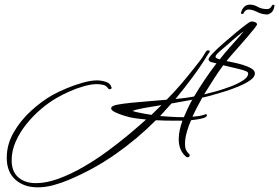

<svg xmlns="http://www.w3.org/2000/svg" viewBox="-20 -661 1198 824"><path d="M142 143Q83 143 46 110Q9 77 9 16Q9 -41 38.5 -92.5Q68 -144 113.5 -185.5Q159 -227 205 -253Q232 -268 267 -282.5Q302 -297 336.5 -306.5Q371 -316 396 -316Q416 -316 435 -309.5Q454 -303 458 -287Q459 -287 459 -285Q459 -278 450 -278Q446 -278 443 -283Q436 -294 421.5 -297Q407 -300 396 -300Q372 -300 340 -291Q308 -282 277 -268Q246 -254 222 -240Q189 -221 155 -192Q121 -163 93 -128Q65 -93 47.5 -53.5Q30 -14 30 27Q30 75 58.5 100Q87 125 134 125Q179 125 231 106Q283 87 336 56.5Q389 26 439.5 -11Q490 -48 533 -84Q576 -120 607 -148Q590 -150 572 -152Q554 -154 536 -158Q527 -160 508 -166Q489 -172 473 -180Q457 -188 457 -196Q457 -201 461.5 -204Q466 -207 470 -208Q480 -212 510 -216Q540 -220 577.5 -223Q615 -226 647.5 -229Q680 -232 695 -233Q727 -265 757 -300Q787 -335 815 -371Q824 -383 833.5 -394.5Q843 -406 851 -419L864 -440Q867 -445 874 -445Q880 -445 880 -441Q880 -436 874 -430Q843 -379 807 -330.5Q771 -282 733 -236Q753 -238 773 -240.5Q793 -243 813 -247Q835 -284 859 -319.5Q883 -355 909 -389Q902 -391 888.5 -394Q875 -397 875 -407Q875 -413 893 -432Q911 -451 938.5 -475Q966 -499 993 -521.5Q1020 -544 1038 -557Q1050 -566 1052.5 -567Q1055 -568 1061 -569Q1066 -569 1074.5 -566Q1083 -563 1083 -556Q1083 -553 1071.5 -538.5Q1060 -524 1042.5 -503.5Q1025 -483 1006 -461.5Q987 -440 972 -423Q957 -406 952 -399Q961 -397 981 -393Q1001 -389 1022.5 -382.5Q1044 -376 1059 -367Q1074 -358 1074 -346Q1074 -331 1054.5 -317Q1035 -303 1005 -290.5Q975 -278 943 -268Q911 -258 885 -251Q859 -244 848 -242Q837 -222 826 -201Q815 -180 806 -160Q820 -161 833.5 -163Q847 -165 860 -170Q861 -170 861.5 -170.5Q862 -171 863 -171Q868 -171 868 -166Q868 -159 853.5 -154.5Q839 -150 822.5 -148Q806 -146 800 -145Q790 -123 782 -95.5Q774 -68 774 -44Q774 -26 779 -16.5Q784 -7 789 -3Q794 1 794 5Q794 14 785 14Q784 14 783 13.5Q782 13 780 13Q762 -2 754.5 -21.5Q747 -41 747 -63Q747 -83 751.5 -103.5Q756 -124 763 -143H736Q714 -143 688.5 -143.5Q663 -144 649 -145Q567 -63 474.5 1.5Q382 66 275 111Q244 124 210 133.5Q176 143 142 143ZM923 -406Q943 -432 965 -456.5Q987 -481 1008 -505Q1013 -511 1017.5 -516.5Q1022 -522 1026 -527Q1016 -520 996 -503.5Q976 -487 962 -474Q944 -459 924.5 -442Q905 -425 905 -418Q905 -413 912 -410Q919 -407 923 -406ZM856 -256Q874 -260 905 -268.5Q936 -277 968 -289Q1000 -301 1022.5 -315.5Q1045 -330 1045 -345Q1045 -351 1039 -354Q1033 -357 1029 -358Q1022 -361 1003 -365.5Q984 -370 965 -374.5Q946 -379 938 -381Q916 -351 896 -319.5Q876 -288 856 -256ZM769 -158Q777 -177 786 -196Q795 -215 805 -233Q783 -229 761 -225Q739 -221 716 -217Q704 -204 692 -190.5Q680 -177 667 -163Q693 -161 718.5 -159.5Q744 -158 769 -158ZM630 -168Q641 -179 652 -189.5Q663 -200 673 -210Q634 -204 598.5 -197.5Q563 -191 549 -185Q553 -183 567.5 -179.5Q582 -176 600 -173Q618 -170 630 -168ZM1127 -599Q1105 -599 1084 -609.5Q1063 -620 1049 -620Q1038 -620 1033 -615Q1028 -610 1024 -602Q1023 -601 1021 -601Q1014 -601 1014 -605Q1018 -622 1028 -631.5Q1038 -641 1050 -641Q1068 -642 1085.5 -632Q1103 -622 1125 -622Q1137 -622 1142 -629.5Q1147 -637 1151 -641Q1153 -641 1156 -640Q1159 -639 1158 -637Q1155 -615 1144.5 -607Q1134 -599 1127 -599Z"/></svg>

Font: Sassy Frass
Style: Regular
Weight: 400
Designer: Robert E. Leuschke
Foundry: Robert E. Leuschke
Version: Version 1.010; ttfautohint (v1.8.3)